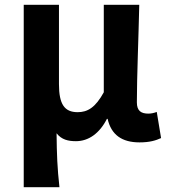

<svg xmlns="http://www.w3.org/2000/svg" viewBox="-20 -580 704 801"><path d="M79 201H228C219 120 217 66 216 -24C237 3 265 9 297 9C349 9 395 -23 426 -84H429C444 -18 488 14 562 14C605 14 630 6 652 -4L634 -113C621 -108 609 -106 599 -106C569 -106 551 -117 551 -153C551 -258 558 -423 561 -560H413V-195C378 -131 345 -112 304 -112C249 -112 226 -145 226 -229V-560H79Z"/></svg>

Font: Noto Sans Mono CJK HK
Style: Bold
Weight: 700
Designer: Ryoko NISHIZUKA 西塚涼子 (kana, bopomofo & ideographs); Paul D. Hunt (Latin, Greek & Cyrillic); Sandoll Communications 산돌커뮤니
Foundry: Adobe
Version: Version 2.004;hotconv 1.0.118;makeotfexe 2.5.65603